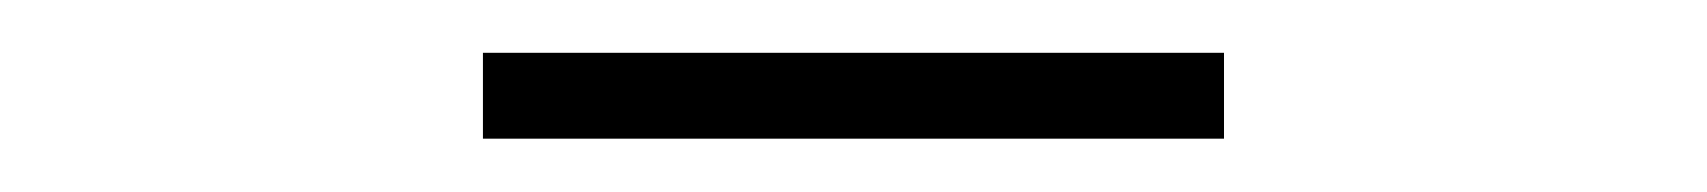

<svg xmlns="http://www.w3.org/2000/svg" viewBox="-20 -719 640 72"><path d="M161.1 -667V-699.2H439V-667Z"/></svg>

Font: Fin Serif Display
Style: Italic
Weight: 400
Italic angle: -12°
Designer: J. Blake Harris
Version: Version 1.006;FEAKit 1.0